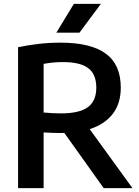

<svg xmlns="http://www.w3.org/2000/svg" viewBox="-20 -968 716 988"><path d="M73 0V-725Q120 -735 176 -741.8Q232 -748.5 292 -748.5Q447 -748.5 524.2 -692.2Q601.5 -636 601.5 -517Q601.5 -435.5 560 -381.8Q518.5 -328 441.5 -303.5L661.5 0H513.5L311 -284Q301.5 -283.5 291.5 -283.5Q266 -283.5 246 -284.5Q226 -285.5 204.5 -286.5V0ZM293.5 -384.5Q387.5 -384.5 431.5 -416.2Q475.5 -448 475.5 -517Q475.5 -586 434.2 -617.2Q393 -648.5 305 -648.5Q275 -648.5 251.2 -646Q227.5 -643.5 204.5 -639.5V-389Q228.5 -387 248.2 -385.8Q268 -384.5 293.5 -384.5ZM270 -800 360 -948H499L389 -800Z"/></svg>

Font: Encode Sans SmBold
Style: Regular
Weight: 600
Designer: Multiple Designers
Foundry: Impallari Type
Version: Version 3.002; ttfautohint (v1.8.3) -l 8 -r 50 -G 200 -x 14 